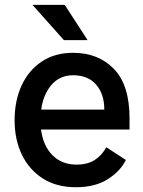

<svg xmlns="http://www.w3.org/2000/svg" viewBox="-20 -774 600 805"><path d="M297.9 11Q217.3 11 160 -25.4Q102.6 -61.8 71.9 -125.2Q41.2 -188.6 41.2 -269.9Q41.2 -351.9 70.7 -415.7Q100.1 -479.4 155.2 -516Q210.2 -552.6 286.2 -552.6Q392 -552.6 457.6 -485.1Q523.1 -417.6 523.1 -277.7V-230.8H152Q160.9 -162.6 200.1 -123.2Q239.3 -83.8 301.1 -83.8Q346.2 -83.8 376.4 -102.8Q406.6 -121.8 425.8 -156.6L507.8 -103.3Q484 -55.4 431.1 -22.2Q378.2 11 297.9 11ZM286.6 -458.5Q231.2 -458.5 196.4 -418.7Q161.6 -378.9 152.7 -314.6H417.3Q417.3 -379.6 383.2 -419Q349.1 -458.5 286.6 -458.5ZM251.4 -753.6 347.3 -605.8H247.9L116.1 -753.6Z"/></svg>

Font: Interface Medium
Style: Regular
Weight: 500
Designer: Rasmus Andersson
Foundry: rsms
Version: Version 1.8